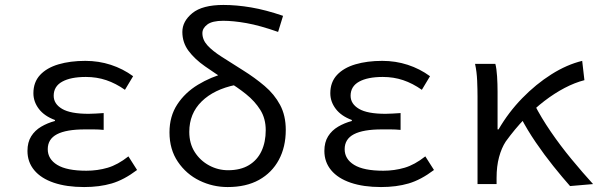

<svg xmlns="http://www.w3.org/2000/svg" viewBox="-20 -744 2440 776"><path d="M320 12Q249 12 197.5 -5.5Q146 -23 118.5 -56Q91 -89 91 -134Q91 -169 106 -193Q121 -217 146.5 -232Q172 -247 202 -255V-259Q159 -275 137 -304Q115 -333 115 -367Q115 -412 142 -441Q169 -470 216.5 -484Q264 -498 325 -498Q379 -498 428 -482Q477 -466 518 -436L485 -381Q448 -407 409.5 -420Q371 -433 327 -433Q266 -433 231.5 -414Q197 -395 197 -357Q197 -324 231 -304Q265 -284 338 -284Q352 -284 366.5 -285Q381 -286 399 -287V-219Q378 -221 359.5 -221Q341 -221 323 -221Q248 -221 210.5 -201.5Q173 -182 173 -141Q173 -101 211.5 -77.5Q250 -54 329 -54Q374 -54 415 -66Q456 -78 499 -112L534 -57Q481 -17 431.5 -2.5Q382 12 320 12Z M900 12Q840 12 786.5 -14Q733 -40 699 -90Q665 -140 665 -209Q665 -274 696.5 -322Q728 -370 780 -401.5Q832 -433 892 -449L933 -401Q845 -383 795 -334Q745 -285 745 -211Q745 -164 767 -129.5Q789 -95 825 -75.5Q861 -56 902 -56Q952 -56 986 -76.5Q1020 -97 1037 -133.5Q1054 -170 1054 -218Q1054 -265 1032 -300Q1010 -335 974.5 -363.5Q939 -392 897 -417Q850 -447 808.5 -476Q767 -505 742 -538.5Q717 -572 717 -615Q717 -658 757.5 -691Q798 -724 883 -724Q936 -724 995 -714Q1054 -704 1124 -680L1104 -615Q1030 -641 976.5 -650.5Q923 -660 882 -660Q838 -660 818 -645Q798 -630 798 -610Q798 -583 818.5 -560.5Q839 -538 876 -514.5Q913 -491 962 -460Q1010 -430 1049.5 -396.5Q1089 -363 1112 -320Q1135 -277 1135 -219Q1135 -150 1107 -98Q1079 -46 1027 -17Q975 12 900 12Z M1520 12Q1449 12 1397.5 -5.5Q1346 -23 1318.5 -56Q1291 -89 1291 -134Q1291 -169 1306 -193Q1321 -217 1346.5 -232Q1372 -247 1402 -255V-259Q1359 -275 1337 -304Q1315 -333 1315 -367Q1315 -412 1342 -441Q1369 -470 1416.5 -484Q1464 -498 1525 -498Q1579 -498 1628 -482Q1677 -466 1718 -436L1685 -381Q1648 -407 1609.5 -420Q1571 -433 1527 -433Q1466 -433 1431.5 -414Q1397 -395 1397 -357Q1397 -324 1431 -304Q1465 -284 1538 -284Q1552 -284 1566.5 -285Q1581 -286 1599 -287V-219Q1578 -221 1559.5 -221Q1541 -221 1523 -221Q1448 -221 1410.5 -201.5Q1373 -182 1373 -141Q1373 -101 1411.5 -77.5Q1450 -54 1529 -54Q1574 -54 1615 -66Q1656 -78 1699 -112L1734 -57Q1681 -17 1631.5 -2.5Q1582 12 1520 12Z M1910 0V-353Q1910 -382 1908.5 -418Q1907 -454 1900 -486H1982Q1987 -467 1989 -436Q1991 -405 1991 -373V-221H1995Q2035 -290 2090.5 -347Q2146 -404 2208.5 -443.5Q2271 -483 2333 -498L2342 -420Q2303 -410 2262 -388.5Q2221 -367 2180.5 -336Q2140 -305 2100.5 -264Q2061 -223 2024 -172Q2007 -146 1997 -109Q1987 -72 1987 -25V0ZM2284 8Q2253 -27 2216.5 -72.5Q2180 -118 2145.5 -168.5Q2111 -219 2085 -269L2140 -322Q2167 -269 2206 -212Q2245 -155 2290 -100.5Q2335 -46 2377 0Z"/></svg>

Font: Source Code Pro
Style: Regular
Weight: 400
Monospace: yes
Designer: Paul D. Hunt, Teo Tuominen
Foundry: Adobe Systems Incorporated
Version: Version 1.018;hotconv 1.0.116;makeotfexe 2.5.65601